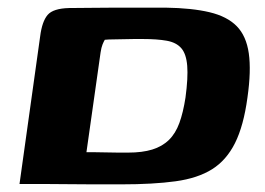

<svg xmlns="http://www.w3.org/2000/svg" viewBox="-20 -481 692 502"><path d="M297 1Q260 1 224 1Q188 1 154 0.5Q120 0 88.5 0Q57 0 31 0L85 -386Q90 -425 104.5 -442Q119 -459 161 -460Q187 -460 217.5 -460.5Q248 -461 281 -461Q314 -461 347.5 -461Q381 -461 413 -461Q482 -460 528 -449Q574 -438 599 -412.5Q624 -387 630.5 -341.5Q637 -296 627 -226Q617 -152 594.5 -107Q572 -62 534.5 -38.5Q497 -15 439 -7Q381 1 297 1ZM315 -82Q352 -82 378 -90Q404 -98 421.5 -115Q439 -132 449 -159.5Q459 -187 465 -226Q472 -278 469.5 -309Q467 -340 454 -355Q441 -370 416 -374.5Q391 -379 353 -379Q343 -379 330 -379Q317 -379 303 -378.5Q289 -378 276.5 -378Q264 -378 254 -377Q251 -372 248 -364.5Q245 -357 243 -344L206 -83Q215 -83 229 -83Q243 -83 258.5 -82.5Q274 -82 289 -82Q304 -82 315 -82Z"/></svg>

Font: Genos Thin
Style: Bold Italic
Weight: 700
Italic angle: -8°
Version: Version 1.010